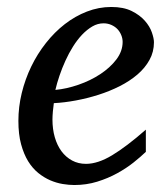

<svg xmlns="http://www.w3.org/2000/svg" viewBox="-20 -513 474 545"><path d="M328.1 -394Q328.1 -403.8 324.2 -413.3Q320.3 -422.9 313.5 -430.2Q306.6 -437.5 296.4 -442.1Q286.1 -446.8 273.9 -446.8Q257.3 -446.8 242.2 -438Q227.1 -429.2 213.1 -414.6Q199.2 -399.9 187.3 -380.9Q175.3 -361.8 165.8 -340.8Q156.2 -319.8 148.9 -298.3Q141.6 -276.9 137.2 -257.8Q168.9 -260.7 202.9 -272.5Q236.8 -284.2 264.6 -302.5Q292.5 -320.8 310.3 -344.2Q328.1 -367.7 328.1 -394ZM417 -393.1Q417 -365.7 404.3 -342.8Q391.6 -319.8 369.9 -301.3Q348.1 -282.7 319.6 -268.3Q291 -253.9 259.5 -243.9Q228 -233.9 195.3 -227.8Q162.6 -221.7 132.8 -220.2Q131.3 -210.4 130.1 -196.8Q128.9 -183.1 128.9 -173.8Q128.9 -146.5 135.5 -123.5Q142.1 -100.6 154.5 -83.7Q167 -66.9 184.6 -57.4Q202.1 -47.9 224.1 -47.9Q257.8 -47.9 298.3 -72.3Q338.9 -96.7 394 -145V-82Q379.9 -68.4 359.4 -52Q338.9 -35.6 312.7 -21.2Q286.6 -6.8 255.9 2.7Q225.1 12.2 190.9 12.2Q175.8 12.2 158 9.3Q140.1 6.3 122.6 -1.2Q105 -8.8 88.6 -22Q72.3 -35.2 59.8 -55.4Q47.4 -75.7 39.8 -103.8Q32.2 -131.8 32.2 -169.9Q32.2 -209.5 41.7 -248.8Q51.3 -288.1 68.6 -324Q85.9 -359.9 110.4 -390.9Q134.8 -421.9 164.1 -444.6Q193.4 -467.3 226.8 -480.2Q260.3 -493.2 295.9 -493.2Q330.6 -493.2 353.8 -481.7Q377 -470.2 391.1 -454.1Q405.3 -438 411.1 -420.9Q417 -403.8 417 -393.1Z"/></svg>

Font: Charis SIL Phon
Style: Italic
Weight: 400
Italic angle: -11°
Foundry: SIL International
Version: Version 5.000